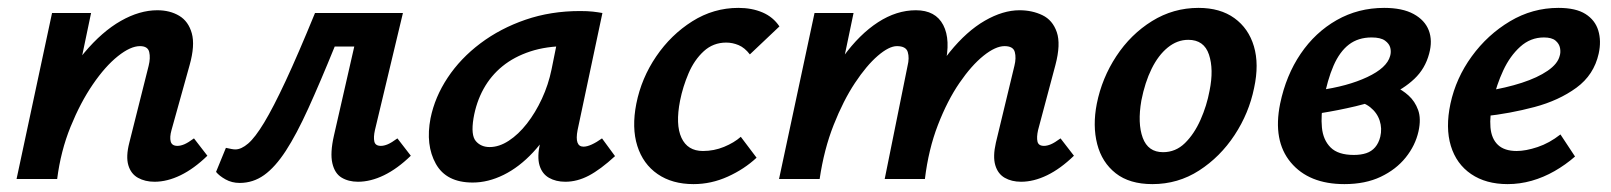

<svg xmlns="http://www.w3.org/2000/svg" viewBox="-20 -454 4086 487"><path d="M372 7Q348 7 330 -3Q312 -13 305.5 -35Q299 -57 308 -92L357 -287Q362 -307 358.5 -322Q355 -337 335 -337Q311 -337 279 -311.5Q247 -286 215.5 -240Q184 -194 159 -132.5Q134 -71 125 0H51Q75 -107 112 -187Q149 -267 194 -320.5Q239 -374 286.5 -401Q334 -428 379 -428Q411 -428 434.5 -414Q458 -400 466.5 -369.5Q475 -339 461 -289L415 -124Q410 -106 413 -95Q416 -84 430 -84Q438 -84 447.5 -88Q457 -92 472 -103L506 -59Q472 -26 438 -9.5Q404 7 372 7ZM22 0 112 -421H211L123 0Z M588 10Q568 10 552 1Q536 -8 528 -18L553 -79Q562 -77 567.5 -76Q573 -75 577 -75Q592 -75 609.5 -90Q627 -105 650 -143Q673 -181 704.5 -248.5Q736 -316 779 -421H941L923 -336H829Q792 -245 762 -179Q732 -113 705 -71.5Q678 -30 650 -10Q622 10 588 10ZM888 7Q864 7 846.5 -3.5Q829 -14 823 -40Q817 -66 827 -110L898 -421H1002L931 -124Q927 -106 929.5 -95Q932 -84 946 -84Q954 -84 963.5 -88Q973 -92 988 -103L1022 -59Q988 -26 954 -9.5Q920 7 888 7Z M1179 9Q1112 9 1085.5 -38.5Q1059 -86 1072 -154Q1083 -208 1115.5 -257Q1148 -306 1198.5 -344Q1249 -382 1313 -404Q1377 -426 1451 -426Q1471 -426 1484 -424.5Q1497 -423 1508 -421L1445 -124Q1437 -82 1460 -82Q1469 -82 1481 -87.5Q1493 -93 1507 -103L1540 -58Q1503 -24 1473.5 -8.5Q1444 7 1414 7Q1390 7 1372.5 -3Q1355 -13 1348.5 -34.5Q1342 -56 1350 -92L1383 -243L1437 -277Q1422 -211 1394.5 -158Q1367 -105 1332 -67.5Q1297 -30 1257.5 -10.5Q1218 9 1179 9ZM1222 -81Q1246 -81 1270.5 -97Q1295 -113 1316.5 -140.5Q1338 -168 1354.5 -203.5Q1371 -239 1379 -278L1399 -377L1454 -334Q1445 -336 1436 -336.5Q1427 -337 1418 -337Q1366 -337 1325 -323.5Q1284 -310 1254.5 -286Q1225 -262 1206.5 -228.5Q1188 -195 1181 -154Q1174 -111 1187 -96Q1200 -81 1222 -81Z M1739 13Q1685 13 1648 -12.5Q1611 -38 1596.5 -84Q1582 -130 1594 -191Q1607 -256 1644.5 -311Q1682 -366 1736 -400Q1790 -434 1853 -434Q1887 -434 1914 -422.5Q1941 -411 1957 -387L1882 -316Q1869 -333 1853.5 -339.5Q1838 -346 1822 -346Q1789 -346 1765 -324Q1741 -302 1726.5 -268Q1712 -234 1705 -199Q1693 -138 1708.5 -104.5Q1724 -71 1763 -71Q1791 -71 1816.5 -81.5Q1842 -92 1859 -107L1899 -54Q1868 -25 1826 -6Q1784 13 1739 13Z M2570 7Q2546 7 2528.5 -3Q2511 -13 2504.5 -35Q2498 -57 2506 -92L2553 -287Q2558 -307 2554 -322Q2550 -337 2528 -337Q2505 -337 2474.5 -312.5Q2444 -288 2413.5 -243.5Q2383 -199 2359 -137Q2335 -75 2326 0H2254Q2276 -108 2311 -188.5Q2346 -269 2389 -322Q2432 -375 2478 -401.5Q2524 -428 2566 -428Q2598 -428 2624 -415.5Q2650 -403 2660.5 -372.5Q2671 -342 2657 -289L2613 -124Q2609 -106 2611.5 -95Q2614 -84 2628 -84Q2636 -84 2645.5 -88Q2655 -92 2670 -103L2704 -59Q2670 -26 2636 -9.5Q2602 7 2570 7ZM1956 0 2046 -421H2145L2057 0ZM1994 0Q2014 -97 2046 -175.5Q2078 -254 2119 -310.5Q2160 -367 2207 -397.5Q2254 -428 2303 -428Q2353 -428 2372.5 -390.5Q2392 -353 2377 -289L2309 0H2224L2282 -287Q2287 -307 2282.5 -322Q2278 -337 2255 -337Q2235 -337 2206.5 -312.5Q2178 -288 2148.5 -243.5Q2119 -199 2094.5 -137Q2070 -75 2059 0Z M2903 13Q2845 13 2810 -14.5Q2775 -42 2763 -88.5Q2751 -135 2762 -191Q2775 -256 2811.5 -311.5Q2848 -367 2902 -400.5Q2956 -434 3020 -434Q3075 -434 3111 -408Q3147 -382 3160.5 -336.5Q3174 -291 3161 -231Q3148 -167 3111.5 -111.5Q3075 -56 3021.5 -21.5Q2968 13 2903 13ZM2930 -68Q2962 -68 2985.5 -91Q3009 -114 3025 -150Q3041 -186 3048 -224Q3059 -278 3046.5 -315.5Q3034 -353 2994 -353Q2966 -353 2942 -333.5Q2918 -314 2901 -279.5Q2884 -245 2875 -199Q2865 -141 2878.5 -104.5Q2892 -68 2930 -68Z M3390 13Q3300 13 3254 -42Q3208 -97 3227 -191Q3242 -263 3279 -317.5Q3316 -372 3370.5 -403Q3425 -434 3491 -434Q3537 -434 3565.5 -418.5Q3594 -403 3604 -377Q3614 -351 3605 -318Q3595 -280 3567.5 -254Q3540 -228 3501.5 -211.5Q3463 -195 3418.5 -184.5Q3374 -174 3330 -167L3325 -225Q3398 -235 3448 -258.5Q3498 -282 3506 -312Q3509 -322 3506.5 -332.5Q3504 -343 3493 -351Q3482 -359 3459 -359Q3425 -359 3401.5 -341Q3378 -323 3362.5 -287.5Q3347 -252 3337 -199Q3330 -162 3333 -130.5Q3336 -99 3355 -80Q3374 -61 3414 -61Q3432 -61 3445.5 -65.5Q3459 -70 3468 -80.5Q3477 -91 3481 -107Q3486 -128 3479.5 -148Q3473 -168 3455.5 -182Q3438 -196 3410 -199L3486 -246Q3500 -242 3518.5 -234Q3537 -226 3553 -211.5Q3569 -197 3577 -175Q3585 -153 3578 -121Q3570 -85 3545.5 -54.5Q3521 -24 3482 -5.5Q3443 13 3390 13Z M3804 13Q3749 13 3711.5 -12.5Q3674 -38 3660 -84Q3646 -130 3659 -191Q3673 -256 3713 -311Q3753 -366 3810 -400Q3867 -434 3933 -434Q3977 -434 4001.5 -418.5Q4026 -403 4034 -376.5Q4042 -350 4035 -318Q4023 -264 3978.5 -231.5Q3934 -199 3872 -182.5Q3810 -166 3745 -159L3750 -223Q3800 -231 3840 -244Q3880 -257 3905.5 -274.5Q3931 -292 3936 -312Q3939 -321 3937 -332Q3935 -343 3925.5 -351Q3916 -359 3896 -359Q3862 -359 3836 -335.5Q3810 -312 3793 -275.5Q3776 -239 3767 -199Q3758 -160 3760.5 -131Q3763 -102 3779.5 -86.5Q3796 -71 3827 -71Q3850 -71 3880 -81Q3910 -91 3938 -113L3975 -57Q3951 -36 3923 -20Q3895 -4 3865 4.5Q3835 13 3804 13Z"/></svg>

Font: Ysabeau
Style: Bold Italic
Weight: 700
Italic angle: -12°
Designer: Christian Thalmann (Catharsis Fonts)
Version: Version 2.002